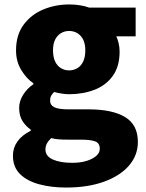

<svg xmlns="http://www.w3.org/2000/svg" viewBox="-20 -603 656 862"><path d="M276 239Q211 239 156.5 224.5Q102 210 70 178.5Q38 147 38 96Q38 61 58 32.5Q78 4 118 -16V-21Q96 -36 81 -59.5Q66 -83 66 -119Q66 -149 84 -177.5Q102 -206 130 -225V-229Q99 -250 75.5 -288.5Q52 -327 52 -377Q52 -446 86 -492Q120 -538 174.5 -560.5Q229 -583 290 -583Q315 -583 338 -579.5Q361 -576 380 -569H589V-440H502Q508 -428 512.5 -409.5Q517 -391 517 -371Q517 -305 486.5 -262.5Q456 -220 404.5 -200Q353 -180 290 -180Q276 -180 259 -182.5Q242 -185 223 -190Q214 -181 209.5 -173Q205 -165 205 -150Q205 -131 224 -121.5Q243 -112 289 -112H379Q484 -112 541.5 -77.5Q599 -43 599 34Q599 94 559.5 140Q520 186 447.5 212.5Q375 239 276 239ZM290 -287Q311 -287 327.5 -297Q344 -307 353.5 -327Q363 -347 363 -377Q363 -406 353.5 -425Q344 -444 327.5 -454Q311 -464 290 -464Q270 -464 253.5 -454Q237 -444 227.5 -425Q218 -406 218 -377Q218 -347 227.5 -327Q237 -307 253.5 -297Q270 -287 290 -287ZM304 128Q341 128 368.5 119.5Q396 111 412 97Q428 83 428 65Q428 39 406.5 31.5Q385 24 345 24H291Q260 24 242 22.5Q224 21 210 17Q197 29 190.5 41.5Q184 54 184 68Q184 98 217 113Q250 128 304 128Z"/></svg>

Font: Noto Sans SC Thin Black
Style: Regular
Weight: 900
Version: Version 2.004-H2;hotconv 1.0.118;makeotfexe 2.5.65603